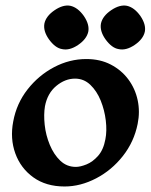

<svg xmlns="http://www.w3.org/2000/svg" viewBox="-20 -665 546 696"><path d="M214 11Q147 11 101 -22Q55 -55 35.5 -109Q16 -163 28 -225Q40 -290 80 -341Q120 -392 176 -421.5Q232 -451 293 -451Q343 -451 381.5 -431Q420 -411 445 -377.5Q470 -344 479 -302Q488 -260 479 -216Q466 -151 425.5 -99.5Q385 -48 328.5 -18.5Q272 11 214 11ZM255 -60Q271 -60 293.5 -69Q316 -78 335.5 -100Q355 -122 362 -160Q368 -190 363.5 -228Q359 -266 345 -300.5Q331 -335 307.5 -357.5Q284 -380 252 -380Q216 -380 184 -353.5Q152 -327 143 -280Q138 -250 142 -212.5Q146 -175 160.5 -140Q175 -105 198.5 -82.5Q222 -60 255 -60ZM235 -644Q262 -638 284 -607Q305 -576 300 -550Q294 -523 263 -502Q232 -481 205 -487Q180 -491 157 -523Q136 -553 141 -580Q147 -607 178 -628Q209 -649 235 -644ZM440 -644Q467 -638 489 -607Q510 -576 505 -550Q499 -523 468 -502Q437 -481 410 -487Q385 -491 362 -523Q341 -553 346 -580Q352 -607 383 -628Q414 -649 440 -644Z"/></svg>

Font: Young Serif Light
Style: Italic
Weight: 300
Italic angle: -10.979°
Designer: Bastien Sozeau
Foundry: NBR — Bastien Sozeau
Version: Version 5.001